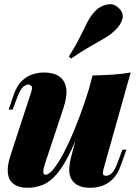

<svg xmlns="http://www.w3.org/2000/svg" viewBox="-20 -877 657 911"><path d="M391 -354Q352 -237 318 -164.5Q284 -92 251.5 -53.5Q219 -15 184.5 -0.5Q150 14 110 14Q70 14 46 -3Q22 -20 17.5 -53.5Q13 -87 29 -137L126 -434Q136 -463 128.5 -469.5Q121 -476 114 -476Q105 -476 91 -465.5Q77 -455 61 -413L40 -357H21L46 -430Q61 -472 84.5 -494Q108 -516 135.5 -524.5Q163 -533 189 -533Q234 -533 261 -514.5Q288 -496 294 -458Q300 -420 280 -361L194 -102Q176 -48 196 -48Q212 -48 234 -75Q256 -102 281 -149Q306 -196 331 -256.5Q356 -317 379 -383.5Q402 -450 419 -516ZM474 -85Q467 -62 468.5 -52.5Q470 -43 483 -43Q498 -43 511.5 -56.5Q525 -70 538 -106L561 -167H580L552 -89Q539 -52 516.5 -29Q494 -6 466.5 4Q439 14 409 14Q374 14 352.5 3.5Q331 -7 320 -25Q308 -45 308.5 -71.5Q309 -98 316 -126L419 -519Q471 -520 516 -523Q561 -526 600 -533ZM307 -609Q341 -663 360.5 -703.5Q380 -744 396 -774.5Q412 -805 435 -828Q455 -848 487.5 -855.5Q520 -863 545 -837Q568 -815 561 -788Q554 -761 529 -736Q508 -715 478 -697Q448 -679 408 -656.5Q368 -634 317 -599Z"/></svg>

Font: Playfair Display Black
Style: Italic
Weight: 900
Italic angle: -14°
Designer: Claus Eggers Sørensen
Foundry: Claus Eggers Sørensen
Version: Version 1.203